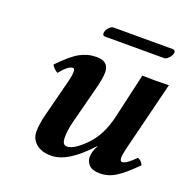

<svg xmlns="http://www.w3.org/2000/svg" viewBox="-110 -689 790 804"><g transform="rotate(20 285.0 -287.0)"><path d="M279.8 -314.9 237.8 -152.8Q228 -113.8 228 -82Q228 -48.8 249 -48.8Q279.8 -48.8 329.3 -98.9Q378.9 -148.9 398.9 -235.8Q429.7 -372.1 444.8 -436Q502.9 -434.1 563 -436L485.8 -125Q479 -97.2 479 -83Q479 -66.9 488.8 -66.9Q506.8 -66.9 544.9 -106Q562 -101.1 569.8 -82Q521 -32.2 487.5 -11.2Q454.1 9.8 417 9.8Q382.8 9.8 368.4 -5.6Q354 -21 354 -39.1Q354 -66.9 369.1 -91.8Q369.6 -92.3 369.6 -93.3Q368.7 -94.2 366.2 -91.8Q272.5 10.3 200.2 9.8Q156.2 9.8 132.1 -11.2Q107.9 -32.2 107.9 -64Q107.9 -98.1 119.1 -141.1L162.1 -309.1Q168.9 -335.9 168.9 -351.1Q168.9 -367.2 161.1 -367.2Q140.1 -367.2 106.9 -325.2Q89.8 -334 79.1 -352.1Q129.9 -405.3 164.6 -424.6Q199.2 -443.8 238.8 -443.8Q293.9 -443.8 293.9 -395Q293.9 -368.2 279.8 -314.9ZM505.9 -536.1H241.2Q231.4 -536.1 231 -547.9Q231 -550.8 231.9 -553.2Q233.9 -563 243.4 -573.5Q252.9 -584 262.2 -584H525.9Q538.1 -584 538.1 -571.8Q538.1 -569.8 537.1 -567.9Q535.2 -558.1 524.9 -547.1Q514.6 -536.1 505.9 -536.1Z"/></g></svg>

Font: Linux Libertine
Style: Semibold Italic
Weight: 600
Italic angle: -11.5°
Designer: Philipp H. Poll
Foundry: Philipp H. Poll
Version: Version 5.1.2 ; ttfautohint (v0.9)